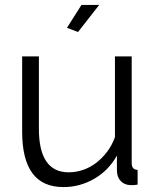

<svg xmlns="http://www.w3.org/2000/svg" viewBox="-20 -750 634 780"><path d="M297 -620 252 -637 311 -730H383ZM238 10Q153 10 111.5 -46.5Q70 -103 70 -215V-521H138V-227Q138 -50 259 -50Q289 -50 318 -60Q347 -70 371.5 -89Q396 -108 415.5 -134Q435 -160 447 -193V-521H515V-88Q515 -60 539 -60V0Q527 2 519.5 2Q512 2 509 2Q485 1 470 -15Q455 -31 455 -58V-118Q421 -57 362.5 -23.5Q304 10 238 10Z"/></svg>

Font: Oxford Sans
Style: Regular
Weight: 400
Designer: Matt McInerney, Pablo Impallari, Rodrigo Fuenzalida
Foundry: Matt McInerney, Pablo Impallari, Rodrigo Fuenzalida
Version: Version 3.000g; ttfautohint (v1.5) -l 8 -r 28 -G 28 -x 14 -D